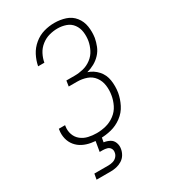

<svg xmlns="http://www.w3.org/2000/svg" viewBox="-228 -850 1032 1171"><g transform="rotate(-30 288.0 -264.5)"><path d="M240 8Q280 8 320 -2Q360 -12 395 -38Q430 -64 449 -102Q468 -140 475 -179Q482 -223 475.5 -265.5Q469 -308 441.5 -338.5Q414 -369 375 -382Q402 -389 427.5 -403Q453 -417 473 -438.5Q493 -460 503.5 -486.5Q514 -513 519 -540Q525 -580 519 -619.5Q513 -659 489 -689Q465 -719 428 -731Q391 -743 350 -743Q313 -743 276 -732.5Q239 -722 207.5 -696Q176 -670 158 -635Q140 -600 133 -563H177Q182 -592 196.5 -620Q211 -648 236.5 -668Q262 -688 291.5 -696Q321 -704 350 -704Q381 -704 409.5 -694Q438 -684 455.5 -660Q473 -636 477 -605.5Q481 -575 476 -544Q471 -515 456.5 -486Q442 -457 415.5 -437Q389 -417 358.5 -409.5Q328 -402 298 -402H239L233 -363H292Q327 -363 358.5 -352Q390 -341 409.5 -314.5Q429 -288 433.5 -254Q438 -220 432 -186Q427 -154 411.5 -122.5Q396 -91 367.5 -69.5Q339 -48 306 -39.5Q273 -31 240 -31Q210 -31 181.5 -37.5Q153 -44 131 -61.5Q109 -79 99.5 -106.5Q90 -134 95 -164L96 -170H52Q52 -166 51 -163Q46 -132 53 -102.5Q60 -73 78.5 -50.5Q97 -28 123 -15Q149 -2 179 3Q209 8 240 8ZM96 214H196Q216 214 236.5 209.5Q257 205 275.5 193.5Q294 182 305 163.5Q316 145 319 125Q323 103 315 82Q307 61 288 51Q269 41 247 38L254 0H210L197 77H219Q234 77 248.5 81Q263 85 270.5 97.5Q278 110 275 125Q273 141 261.5 153.5Q250 166 234 170.5Q218 175 203 175H103Z"/></g></svg>

Font: Iosevka Sparkle Extralight
Style: Italic
Weight: 200
Italic angle: -9°
Designer: Belleve Invis
Foundry: Belleve Invis
Version: Version 4.5.0; ttfautohint (v1.8.3)